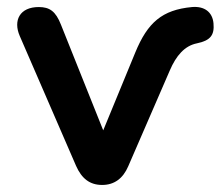

<svg xmlns="http://www.w3.org/2000/svg" viewBox="-20 -517 626 545"><path d="M270 8C304 8 329 -10 344 -45L462 -317C480 -359 504 -387 539 -394C578 -402 589 -418 586 -451C583 -483 560 -500 525 -497C440 -489 399 -453 364 -368L273 -147L153 -447C138 -485 121 -497 90 -497C36 -497 17 -459 36 -415L196 -46C212 -10 235 8 270 8Z"/></svg>

Font: Nunito
Style: Bold
Weight: 700
Designer: Vernon Adams
Foundry: Vernon Adams
Version: Version 3.602